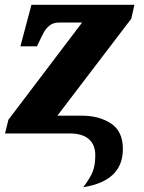

<svg xmlns="http://www.w3.org/2000/svg" viewBox="-20 -556 598 800"><path d="M377 90Q377 47 350 23.5Q323 0 270 0H1L15 -57L322 -462H225Q202 -462 187 -450Q172 -438 163 -422Q154 -406 136 -367L134 -363H65L111 -536H540L527 -478L219 -74H322Q393 -74 442.5 -41.5Q492 -9 492 65Q492 198 327 224Q357 184 367 157.5Q377 131 377 90Z"/></svg>

Font: Noto Serif NarrowBlack
Style: Italic
Weight: 900
Width: 4
Italic angle: -12°
Designer: Monotype Design Team
Foundry: Monotype Imaging Inc.
Version: Version 1.001